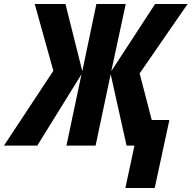

<svg xmlns="http://www.w3.org/2000/svg" viewBox="-86 -734 966 968"><path d="M546 214 592 0H552L472 -360L396 0H249L325 -360L102 0H-66L183 -377L89 -714H244L329 -375L400 -714H548L475 -375L696 -714H860L618 -364L679 -129H768L694 214Z"/></svg>

Font: Noto Sans Condensed ExtraBold
Style: Italic
Weight: 800
Width: 3
Italic angle: -12°
Designer: Monotype Design Team
Foundry: Monotype Imaging Inc.
Version: Version 2.013; ttfautohint (v1.8.4.7-5d5b)